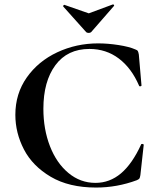

<svg xmlns="http://www.w3.org/2000/svg" viewBox="-20 -831 709 863"><path d="M588 -609Q597 -606 599.5 -601.5Q602 -597 604 -586L616 -447Q616 -444 611 -443Q606 -442 605 -446Q571 -525 514 -568Q457 -611 382 -611Q283 -611 229 -538Q175 -465 175 -342Q175 -250 204.5 -174Q234 -98 287.5 -53.5Q341 -9 409 -9Q473 -9 523.5 -51.5Q574 -94 614 -181Q615 -185 620.5 -184Q626 -183 626 -180L611 -44Q609 -32 606.5 -28.5Q604 -25 595 -21Q506 12 412 12Q290 12 208 -36.5Q126 -85 87.5 -159.5Q49 -234 49 -315Q49 -410 100.5 -483Q152 -556 237.5 -596Q323 -636 421 -636Q465 -636 513 -628.5Q561 -621 588 -609ZM264 -804Q264 -806 266.5 -808Q269 -810 270 -809L379 -771L487 -811H488Q491 -811 492.5 -808.5Q494 -806 492 -804L390 -687Q386 -683 379 -683Q371 -683 367 -687L264 -802Z"/></svg>

Font: Cormorant SC
Style: Bold
Weight: 700
Designer: Christian Thalmann (Catharsis Fonts)
Foundry: Catharsis Fonts
Version: Version 4.000